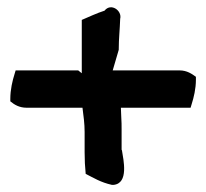

<svg xmlns="http://www.w3.org/2000/svg" viewBox="-20 -554 580 540"><path d="M9 -269C21 -259 35 -251 55 -251H212C215 -228 218 -206 218 -183V-126C218 -105 219 -84 221 -65C243 -54 263 -41 295 -34H299C343 -38 327 -105 323 -131L322 -133V-190C322 -201 322 -212 321 -226L320 -251H516L519 -261C525 -280 531 -304 531 -330V-338C520 -346 506 -356 485 -356H297L314 -414V-416C314 -445 317 -470 318 -501C324 -524 292 -547 274 -524C252 -517 229 -506 210 -498V-348L200 -356H24L21 -346C15 -327 9 -302 9 -276Z"/></svg>

Font: SolarCharger
Style: 950
Weight: 900
Designer: Mew Too
Foundry: Cannot Into Space Fonts/KineticPlasma Fonts
Version: Version 1.100